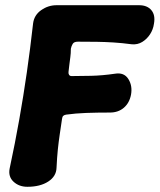

<svg xmlns="http://www.w3.org/2000/svg" viewBox="-20 -702 613 737"><path d="M571 -611Q568 -589 556 -570.5Q544 -552 526 -541Q508 -530 486 -532Q448 -537 416 -539Q384 -541 352 -541.5Q320 -542 279 -542Q264 -542 259 -533.5Q254 -525 252 -515Q252 -497 250 -483Q248 -469 246.5 -456Q245 -443 243 -426Q242 -420 245 -415Q248 -410 255 -410Q287 -410 330 -411Q373 -412 421 -419Q456 -425 472.5 -399Q489 -373 483 -339Q477 -307 455.5 -288.5Q434 -270 402 -270Q352 -270 311 -268.5Q270 -267 234 -262Q227 -261 223 -257.5Q219 -254 218 -245Q213 -211 209 -184Q205 -157 202 -128Q199 -99 197 -58Q196 -25 165 -5Q134 15 85 15Q53 15 32 -4.5Q11 -24 17 -55Q38 -153 54 -243.5Q70 -334 83 -424Q96 -514 107 -612Q111 -644 138 -663Q165 -682 197 -682H514Q545 -682 561 -663Q577 -644 571 -611Z"/></svg>

Font: Winky Sans
Style: Bold Italic
Weight: 700
Italic angle: -8.97852°
Designer: Simon Atzbach
Foundry: typofactur
Version: Version 1.205